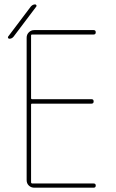

<svg xmlns="http://www.w3.org/2000/svg" viewBox="-20 -870 540 890"><path d="M103.5 -695.3Q103.5 -710 113.8 -720.2Q124 -730.5 138.7 -730.5H414.1Q423.8 -730.5 423.8 -720.2Q423.8 -710 414.1 -710H128.9Q124 -710 124 -705.1V-415Q124 -410.2 128.9 -410.2H404.3Q414.1 -410.2 414.1 -399.9Q414.1 -389.6 404.3 -389.6H128.9Q124 -389.6 124 -384.8V-25.4Q124 -20.5 128.9 -19.5H414.1Q423.8 -19.5 423.8 -9.8Q423.8 0 414.1 0H138.7Q124 0 113.8 -9.8Q103.5 -19.5 103.5 -35.2ZM23.4 -690.4Q19.5 -690.4 17.6 -693.8Q15.6 -697.3 17.6 -700.2L123 -839.8Q131.8 -849.6 142.6 -849.6Q146.5 -849.6 148.4 -846.2Q150.4 -842.8 148.4 -839.8L43 -700.2Q35.2 -690.4 23.4 -690.4Z"/></svg>

Font: Rounded-X Mgen+ 1m thin
Style: Regular
Weight: 100
Designer: [Source Han Sans]
Ryoko NISHIZUKA  (kana & ideographs); Paul D. Hunt (Latin, Greek & Cyrillic); Wenlong ZHANG  (bopomofo
Version: Version 1.059.20150602